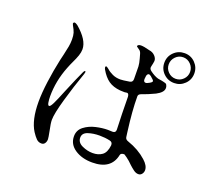

<svg xmlns="http://www.w3.org/2000/svg" viewBox="-133 -964 1266 1150"><g transform="rotate(20 500.0 -389.5)"><path d="M953 -697Q953 -657 925 -629.5Q897 -602 858 -602Q818 -602 790 -629.5Q762 -657 762 -697Q762 -737 790 -764.5Q818 -792 858 -792Q898 -792 925.5 -764Q953 -736 953 -697ZM926 -697Q926 -725 906 -745.5Q886 -766 858 -766Q830 -766 810 -745.5Q790 -725 790 -697Q790 -669 810 -649Q830 -629 858 -629Q886 -629 906 -649Q926 -669 926 -697ZM874 -52Q874 -38 865.5 -27Q857 -16 843 -16Q828 -16 813 -27Q798 -38 783.5 -51.5Q769 -65 763 -71Q742 -89 725 -99H723Q703 -99 700 -86Q680 13 560 13Q494 13 449 -17Q404 -47 404 -98Q404 -137 434.5 -160.5Q465 -184 506 -193.5Q547 -203 582 -203Q601 -203 610 -202H613Q632 -202 632 -222Q628 -319 627 -431Q625 -451 614 -451Q610 -451 598 -449Q579 -449 570 -450Q525 -454 495.5 -474.5Q466 -495 442 -537Q438 -545 438 -550Q438 -557 443 -557Q446 -557 452.5 -552.5Q459 -548 461 -546Q475 -533 497.5 -522.5Q520 -512 548 -512Q564 -512 606 -519Q625 -522 625 -542Q624 -573 624 -622Q623 -642 615 -670Q613 -675 611.5 -682.5Q610 -690 608 -695Q604 -710 595.5 -717Q587 -724 576 -731Q573 -734 575 -737Q580 -746 597 -746Q615 -746 652 -736Q674 -733 688.5 -718Q703 -703 703 -686Q703 -682 700.5 -670Q698 -658 696 -649L695 -642Q695 -631 707 -622Q735 -601 760 -594Q769 -592 785 -590Q804 -586 811 -583Q818 -580 821 -569Q823 -564 823 -556Q823 -529 779 -506Q733 -484 697 -472Q679 -466 679 -452Q679 -360 696 -232Q698 -222 700 -202Q701 -185 721 -179Q791 -155 840 -111Q874 -81 874 -52ZM337 -482Q337 -480 334 -469Q301 -376 273.5 -280Q246 -184 246 -145Q246 -123 256 -77Q264 -37 264 -27Q264 -12 256.5 -1Q249 10 235 10Q216 10 202.5 -3.5Q189 -17 174 -40Q134 -103 134 -220Q134 -276 144 -350Q154 -424 170 -498L179 -536Q187 -570 191 -592.5Q195 -615 195 -637Q195 -663 190 -679.5Q185 -696 171 -720Q167 -728 167 -730Q167 -733 169.5 -736Q172 -739 176 -739Q182 -739 195 -730Q274 -663 274 -604Q274 -585 266.5 -563Q259 -541 244 -510Q241 -503 236 -492.5Q231 -482 226 -468Q188 -372 188 -274Q188 -254 191 -235.5Q194 -217 202 -217Q210 -217 223.5 -244.5Q237 -272 261 -332Q303 -433 324 -477Q328 -487 334 -487Q337 -487 337 -482ZM700 -600Q695 -600 691 -595.5Q687 -591 686 -583L684 -565V-563Q684 -545 698 -545Q703 -545 709 -548Q736 -560 736 -569Q736 -575 714 -593Q705 -600 700 -600ZM632 -122V-125Q632 -143 614 -147Q583 -154 548 -154Q507 -154 474.5 -143Q442 -132 442 -103Q442 -72 475.5 -56.5Q509 -41 543 -41Q579 -41 603 -58.5Q627 -76 632 -122Z"/></g></svg>

Font: Shippori Mincho B1 Medium
Style: Regular
Weight: 500
Designer: FONTDASU
Foundry: FONTDASU / Google Inc. / but / Adobe
Version: Version 3.110; ttfautohint (v1.8.3)